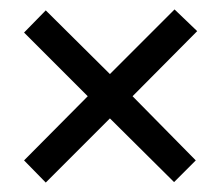

<svg xmlns="http://www.w3.org/2000/svg" viewBox="-20 -557 469 407"><path d="M31 -217 77 -170 213 -306 349 -171 395 -217 261 -353 398 -491 350 -537 213 -400 77 -535 31 -488 166 -353Z"/></svg>

Font: Noto Sans Sinhala UI ExtraCondensed
Style: Regular
Weight: 400
Width: 2
Designer: Jelle Bosma - Monotype Design Team
Foundry: Monotype Imaging Inc.
Version: Version 2.006